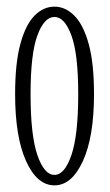

<svg xmlns="http://www.w3.org/2000/svg" viewBox="-20 -547 332 578"><path d="M144 11Q91.5 11 58.5 -62Q25.5 -135 25.5 -263.5Q25.5 -357.5 41.5 -415.5Q57.5 -473.5 84.2 -500.2Q111 -527 144 -527Q176.5 -527 203.5 -500.2Q230.5 -473.5 246.8 -415.5Q263 -357.5 263 -263.5Q263 -135 229.5 -62Q196 11 144 11ZM144 -20.5Q174.5 -20.5 195 -80.2Q215.5 -140 215.5 -263.5Q215.5 -384.5 195 -440.2Q174.5 -496 144 -496Q113 -496 92.5 -440.2Q72 -384.5 72 -263.5Q72 -140 92.5 -80.2Q113 -20.5 144 -20.5Z"/></svg>

Font: Imbue 10pt ExtraLight
Style: Regular
Weight: 200
Designer: Tyler Finck
Foundry: Etcetera Type Company
Version: Version 1.102; ttfautohint (v1.8.3)